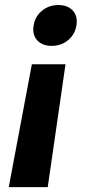

<svg xmlns="http://www.w3.org/2000/svg" viewBox="-20 -578 378 777"><path d="M15.5 179.2 108.9 -317.9H245.1L173.2 179.2ZM188.9 -392.3Q151 -392.3 130.4 -415.2Q109.9 -438.2 116.1 -475Q122 -511.9 150.2 -534.8Q178.3 -557.6 216.2 -557.6Q254.6 -557.6 275 -534.8Q295.3 -511.9 289.3 -475Q283.1 -438.2 255.2 -415.2Q227.4 -392.3 188.9 -392.3Z"/></svg>

Font: Inter Variable
Style: Italic
Weight: 400
Italic angle: -9.39999°
Designer: Rasmus Andersson
Foundry: rsms
Version: Version 4.001;git-9221beed3